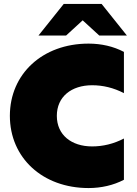

<svg xmlns="http://www.w3.org/2000/svg" viewBox="-20 -937 693 973"><path d="M429 16C492 16 555 2 608 -26V-235C556 -208 502 -195 447 -195C342 -195 268 -253 268 -350C268 -447 342 -505 447 -505C502 -505 556 -492 608 -465V-674C555 -702 493 -716 429 -716C195 -716 30 -562 30 -350C30 -138 195 16 429 16ZM175 -757H315L399 -834L483 -757H623L495 -917H303Z"/></svg>

Font: Chess Sans Black
Style: Regular
Weight: 900
Designer: Wolf Bōese
Foundry: Wolf Bōese
Version: Version 7.223;Glyphs 3.3 (3306)